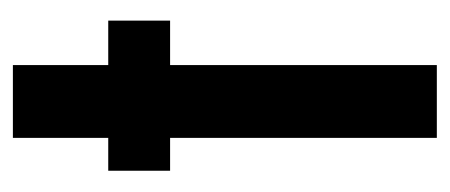

<svg xmlns="http://www.w3.org/2000/svg" viewBox="-220 -478 698 298"><g transform="rotate(-90 129.0 -329.0)"><path d="M64 -414H13V-510H64V-658H177V-510H246V-414H177V0H64Z"/></g></svg>

Font: Saira ExtraCondensed
Style: Bold
Weight: 700
Width: 2
Designer: Hector Gatti with collaboration of the Omnibus-Type team
Foundry: Omnibus-Type
Version: Version 0.072; ttfautohint (v1.8)